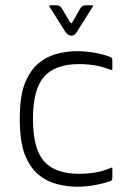

<svg xmlns="http://www.w3.org/2000/svg" viewBox="-20 -700 501 728"><path d="M272 8Q235 8 196 -2Q157 -12 125.5 -38Q94 -64 74.5 -113Q55 -162 55 -250Q55 -336 74.5 -384.5Q94 -433 125.5 -459.5Q157 -486 196 -496Q235 -506 272 -506Q308 -506 344 -499Q372 -494 398 -484Q406 -481 406 -472V-437Q406 -433 398 -436Q378 -444 352 -450Q317 -457 280 -457Q189 -457 147 -409Q105 -361 105 -250Q105 -136 147 -88.5Q189 -41 280 -41Q317 -41 352 -48Q379 -54 401 -64Q406 -66 406 -63V-27Q406 -15 398 -13Q371 -4 344 1Q308 8 272 8ZM228 -579 168 -674Q164 -680 172 -680H195Q207 -680 214 -669L246 -615Q250 -609 254 -615L285 -669Q292 -680 305 -680H329Q335 -680 332 -675L272 -580Q263 -565 253 -565H249Q238 -565 228 -579Z"/></svg>

Font: Vivano Light
Style: Regular
Weight: 300
Designer: Joe Prince, Josias Burgherr
Version: Version 2.064;September 19, 2022;FontCreator 14.0.0.2877 64-